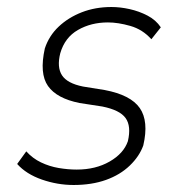

<svg xmlns="http://www.w3.org/2000/svg" viewBox="-20 -520 516 548"><path d="M190 8Q144 8 99.5 -7.5Q55 -23 29 -52L55 -88Q73 -68 97 -56.5Q121 -45 147.5 -40.5Q174 -36 199 -36Q253 -36 293 -59Q333 -82 345 -117Q355 -160 338.5 -183Q322 -206 272 -216L207 -226Q142 -239 117 -274.5Q92 -310 108 -382Q120 -418 147.5 -444Q175 -470 213.5 -485Q252 -500 298 -500Q323 -500 350 -494Q377 -488 401 -475.5Q425 -463 439 -442L412 -408Q387 -436 352 -446Q317 -456 288 -456Q240 -456 202.5 -434.5Q165 -413 152 -368Q142 -328 157 -305Q172 -282 217 -273L279 -263Q353 -249 379 -211.5Q405 -174 389 -105Q378 -74 350.5 -47.5Q323 -21 282.5 -6.5Q242 8 190 8Z"/></svg>

Font: Nunito Sans 7pt Condensed ExtraLight
Style: Italic
Weight: 250
Width: 3
Italic angle: -9°
Designer: Vernon Adams
Foundry: Vernon Adams
Version: Version 3.101;gftools[0.9.27]